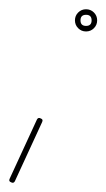

<svg xmlns="http://www.w3.org/2000/svg" viewBox="-38 -301 230 415"><path d="M42 -43Q45 -48 50 -45Q56 -43 53 -37Q38 -5 23.5 27Q9 59 -6 91Q-6 91 -6 91Q-6 91 -6 91Q-9 96 -14 93Q-20 91 -17 85Q-2 53 12.5 21Q27 -11 42 -43Q42 -43 42 -43Q42 -43 42 -43ZM160 -257Q160 -269 148 -269Q136 -269 136 -257Q136 -245 148 -245Q160 -245 160 -257ZM124 -257Q124 -267 131 -274Q138 -281 148 -281Q158 -281 165 -274Q172 -267 172 -257Q172 -247 165 -240Q158 -233 148 -233Q138 -233 131 -240Q124 -247 124 -257Z"/></svg>

Font: FRB American Cursive Guidelines Arrows Thin
Style: Italic
Weight: 100
Italic angle: -25°
Version: Version 2.0;Modular Font Editor K font №1